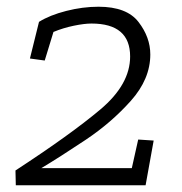

<svg xmlns="http://www.w3.org/2000/svg" viewBox="-20 -551 540 571"><path d="M113 -371 69 -377 96 -486Q128 -506 177 -518.5Q226 -531 273 -531Q357 -531 392 -485.5Q427 -440 427 -389Q427 -316 369 -251Q311 -186 234.5 -135Q158 -84 103 -51H372L391 -136L437 -133L413 0H27L26 -44Q190 -151 278.5 -225.5Q367 -300 367 -383Q367 -481 252 -481Q231 -481 199.5 -474.5Q168 -468 139 -456Z"/></svg>

Font: Zilla Slab Light
Style: Italic
Weight: 300
Italic angle: -6°
Designer: Typotheque.com
Foundry: Typotheque type foundry
Version: Version 1.1; 2017; ttfautohint (v1.6)